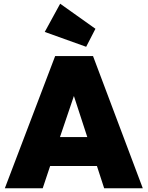

<svg xmlns="http://www.w3.org/2000/svg" viewBox="-20 -1014 795 1034"><path d="M6 0 277 -712H481L749 0H541L502 -120H250L210 0ZM303 -276H450L378 -497ZM444 -762 221 -842 304 -994 494 -859Z"/></svg>

Font: Outfit Black
Style: Regular
Weight: 900
Designer: Rodrigo Fuenzalida
Foundry: fragTYPE
Version: Version 1.100; ttfautohint (v1.8.4.7-5d5b)